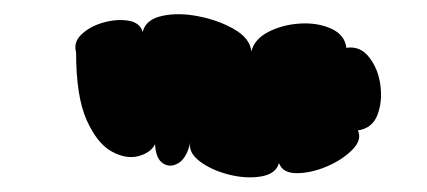

<svg xmlns="http://www.w3.org/2000/svg" viewBox="-20 -435 589 265"><path d="M85 -363Q81 -377 93 -388Q105 -399 123 -404Q141 -409 157 -406.5Q173 -404 177 -391Q181 -408 203.5 -413Q226 -418 254 -412.5Q282 -407 303.5 -394.5Q325 -382 327 -364Q331 -381 350.5 -391Q370 -401 394 -402.5Q418 -404 437 -395.5Q456 -387 458 -369Q477 -372 489.5 -356Q502 -340 505 -317.5Q508 -295 501 -276.5Q494 -258 474 -255Q480 -242 466 -228Q452 -214 430.5 -205Q409 -196 389.5 -196Q370 -196 365 -210Q361 -195 340.5 -191.5Q320 -188 296 -194Q272 -200 255.5 -212.5Q239 -225 243 -240Q238 -217 226.5 -210Q215 -203 205 -209.5Q195 -216 194 -236Q188 -224 171 -219.5Q154 -215 134 -226Q114 -237 99.5 -269.5Q85 -302 85 -363Z"/></svg>

Font: Rubik Bubbles
Style: Regular
Weight: 400
Designer: Hubert and Fischer, NaN
Foundry: Hubert and Fischer, NaN
Version: Version 2.200